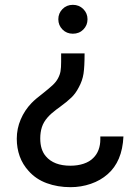

<svg xmlns="http://www.w3.org/2000/svg" viewBox="-20 -755 584 799"><path d="M283.2 -614.7Q257.3 -614.7 240 -632.3Q222.7 -649.9 222.7 -674.8Q222.7 -699.7 240 -717.3Q257.3 -734.9 283.2 -734.9Q309.1 -734.9 326.7 -717.3Q344.2 -699.7 344.2 -674.8Q344.2 -649.9 326.9 -632.3Q309.6 -614.7 283.2 -614.7ZM273.4 23.9Q219.7 23.9 174.6 7.3Q129.4 -9.3 99.1 -43.5Q74.2 -70.8 62 -104.7Q49.8 -138.7 49.8 -177.7Q49.8 -219.7 66.2 -258.1Q82.5 -296.4 111.3 -326.2Q126 -341.8 160.6 -368.2Q185.1 -387.7 199 -400.6Q212.9 -413.6 220.7 -427.7Q229.5 -443.8 231.9 -458.7Q234.4 -473.6 234.4 -497.1V-532.7H332Q332 -478 327.6 -448.7Q323.2 -419.4 307.6 -391.1Q294.9 -366.2 276.9 -348.9Q258.8 -331.5 229.5 -310.1Q226.6 -308.1 215.1 -299.6Q203.6 -291 194.3 -282.7Q185.1 -274.4 178.2 -266.6Q161.1 -247.1 154.3 -225.8Q147.5 -204.6 147.5 -178.7Q147.5 -131.3 170.9 -104.5Q204.1 -65.4 272.9 -65.4Q303.2 -65.4 328.1 -73.7Q353 -82 368.2 -97.7Q382.8 -111.8 390.1 -131.6Q397.5 -151.4 397.5 -174.8V-187H493.7Q491.2 -134.3 474.6 -95.2Q458 -56.2 428.2 -30.3Q398.4 -3.9 357.9 10Q317.4 23.9 273.4 23.9Z"/></svg>

Font: Potro Sans Bangla SemiBold
Style: Regular
Weight: 600
Designer: Jayed Ahsan Saad
Foundry: Codepotro
Version: Potro Sans Bangla;Version 0.996;CodepotroFonts;